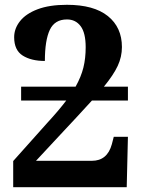

<svg xmlns="http://www.w3.org/2000/svg" viewBox="-20 -780 599 800"><path d="M35 0V-109L177 -268Q201 -294 220.5 -317Q240 -340 256 -361H68V-419H295Q318 -460 327.5 -498.5Q337 -537 337 -583Q337 -643 316 -671Q295 -699 259 -699Q208 -699 187.5 -655.5Q167 -612 167 -526Q110 -526 74.5 -548.5Q39 -571 39 -625Q39 -661 63.5 -692Q88 -723 137 -741.5Q186 -760 259 -760Q371 -760 429.5 -713Q488 -666 488 -584Q488 -543 470.5 -505.5Q453 -468 413 -419H513V-361H363Q335 -330 300.5 -293Q266 -256 224 -211L130 -110H363Q427 -110 446 -179L454 -210H513L508 0Z"/></svg>

Font: Noto Serif
Style: Bold
Weight: 700
Designer: Monotype Design Team
Foundry: Monotype Imaging Inc.
Version: Version 2.014